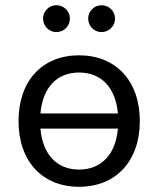

<svg xmlns="http://www.w3.org/2000/svg" viewBox="-20 -707 606 736"><path d="M283 9C424 9 516 -89 516 -243C516 -397 424 -495 283 -495C142 -495 51 -397 51 -243C51 -89 142 9 283 9ZM283 -57C200 -57 144 -112 135 -214H432C423 -112 366 -57 283 -57ZM196 -584C225 -584 248 -607 248 -636C248 -664 225 -687 196 -687C168 -687 145 -664 145 -636C145 -607 168 -584 196 -584ZM369 -584C398 -584 421 -607 421 -636C421 -664 398 -687 369 -687C341 -687 318 -664 318 -636C318 -607 341 -584 369 -584ZM135 -272C144 -374 200 -429 283 -429C366 -429 423 -374 432 -272Z"/></svg>

Font: SN Pro Book
Style: Regular
Weight: 350
Designer: Tobias Whetton
Foundry: Supernotes
Version: Version 1.003;Glyphs 3.3 (3324)